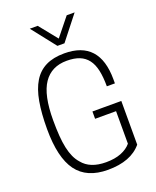

<svg xmlns="http://www.w3.org/2000/svg" viewBox="-181 -1117 1002 1231"><g transform="rotate(-20 320.0 -502.0)"><path d="M339 9Q195 9 127.5 -83Q60 -175 60 -370Q60 -477 74 -556Q88 -635 119.5 -686.5Q151 -738 202.5 -763.5Q254 -789 329 -789Q569 -789 569 -524V-497H514Q514 -560 504 -606Q494 -652 471.5 -681.5Q449 -711 414 -725Q379 -739 328 -739Q223 -739 169.5 -660.5Q116 -582 116 -410Q116 -351 119.5 -304Q123 -257 131 -220Q139 -183 152 -154.5Q165 -126 184 -105Q235 -41 344 -41Q404 -41 447 -58Q490 -75 515 -105V-327H372V-377H569V-79Q496 9 339 9ZM353 -849H305L176 -1013H230L329 -890L428 -1013H482Z"/></g></svg>

Font: Tanohe Sans Light
Style: Regular
Weight: 300
Designer: Village Type and Design LLC & Cristiano Sobral
Foundry: Cooper Hewitt Smithsonian Design Museum
Version: Version 1.00;September 29, 2021;FontCreator 13.0.0.2655 64-b